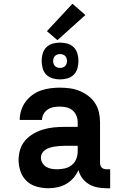

<svg xmlns="http://www.w3.org/2000/svg" viewBox="-20 -995 640 1023"><path d="M238 8Q207 8 176 -0.5Q145 -9 122.5 -30Q100 -51 89.5 -81Q79 -111 79 -142Q79 -171 87.5 -198.5Q96 -226 114.5 -247Q133 -268 158 -282.5Q183 -297 210 -305Q237 -313 265 -316Q293 -319 321 -319H394V-344Q394 -362 387 -379Q380 -396 366 -407.5Q352 -419 334 -423Q316 -427 298 -427Q282 -427 265.5 -424Q249 -421 235 -412Q221 -403 212.5 -388Q204 -373 204 -356H85Q85 -382 93 -407Q101 -432 116 -452.5Q131 -473 152 -488.5Q173 -504 197 -512.5Q221 -521 247 -524.5Q273 -528 298 -528Q325 -528 351.5 -524.5Q378 -521 403 -511Q428 -501 450 -484.5Q472 -468 486.5 -445.5Q501 -423 507 -397Q513 -371 513 -344V-128Q513 -121 515 -114Q517 -107 522 -102Q527 -97 534 -95Q541 -93 548 -93H567V8H548Q524 8 500 3.5Q476 -1 455 -13Q434 -25 419 -45Q404 -65 398 -89Q388 -66 371.5 -47Q355 -28 333.5 -15.5Q312 -3 287.5 2.5Q263 8 238 8ZM285 -93Q306 -93 326.5 -98Q347 -103 363 -116Q379 -129 386.5 -148.5Q394 -168 394 -189V-218H321Q308 -218 295.5 -217Q283 -216 270.5 -214Q258 -212 245.5 -208Q233 -204 222 -197Q211 -190 204.5 -179Q198 -168 198 -155Q198 -140 206 -126.5Q214 -113 227 -105.5Q240 -98 255 -95.5Q270 -93 285 -93ZM300 -572Q280 -572 260.5 -577.5Q241 -583 227 -597Q213 -611 207.5 -630.5Q202 -650 202 -670Q202 -690 207.5 -709.5Q213 -729 227 -743Q241 -757 260.5 -762.5Q280 -768 300 -768Q320 -768 339.5 -762.5Q359 -757 373 -743Q387 -729 392.5 -709.5Q398 -690 398 -670Q398 -650 392.5 -630.5Q387 -611 373 -597Q359 -583 339.5 -577.5Q320 -572 300 -572ZM300 -633Q307 -633 314.5 -635.5Q322 -638 327 -643Q332 -648 334.5 -655.5Q337 -663 337 -670Q337 -677 334.5 -684.5Q332 -692 327 -697Q322 -702 314.5 -704.5Q307 -707 300 -707Q293 -707 285.5 -704.5Q278 -702 273 -697Q268 -692 265.5 -684.5Q263 -677 263 -670Q263 -663 265.5 -655.5Q268 -648 273 -643Q278 -638 285.5 -635.5Q293 -633 300 -633ZM286 -781 230 -829 366 -975 435 -915Z"/></svg>

Font: Iosevka Plex Etoile
Style: Bold
Weight: 700
Designer: Belleve Invis
Foundry: Belleve Invis
Version: Version 25.1.1; ttfautohint (v1.8.4)